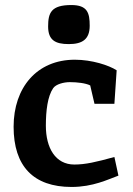

<svg xmlns="http://www.w3.org/2000/svg" viewBox="-20 -732 529 762"><path d="M434 -109C362 -89 319 -79 275 -79C200 -79 162 -145 162 -233C162 -293 169 -350 191 -382C202 -398 233 -406 257 -406C287 -406 320 -402 338 -393L355 -320H434L443 -453C412 -473 345 -495 277 -495C126 -495 34 -384 34 -229C34 -72 113 10 264 10C349 10 409 -20 450 -35ZM336 -630C336 -681 327 -712 263 -712C183 -712 171 -681 171 -627C171 -573 199 -557 253 -557C307 -557 336 -576 336 -630Z"/></svg>

Font: Enriqueta
Style: Bold
Weight: 700
Designer: Viviana Monsalve, Gustavo Ibarra
Foundry: Viviana Monsalve, Gustavo Ibarra
Version: Version 1.002